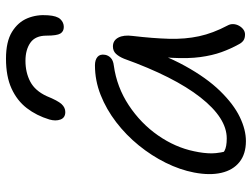

<svg xmlns="http://www.w3.org/2000/svg" viewBox="-120 -711 841 641"><g transform="rotate(-90 300.5 -390.5)"><path d="M150 10Q107 10 80 -11.5Q53 -33 44 -72Q35 -111 45 -163Q54 -210 77.5 -257.5Q101 -305 135.5 -347.5Q170 -390 213 -423Q256 -456 304 -475Q352 -494 403 -494Q421 -494 431 -485.5Q441 -477 438 -460Q436 -449 427.5 -441Q419 -433 402 -431Q330 -421 269.5 -381Q209 -341 169 -283.5Q129 -226 116 -163Q109 -131 109 -104.5Q109 -78 121 -36L87 -93Q104 -69 117.5 -61.5Q131 -54 159 -54Q227 -54 296 -142Q365 -230 425 -397Q432 -414 441.5 -424Q451 -434 466 -434Q486 -434 495.5 -416Q505 -398 501 -368Q493 -300 491.5 -246.5Q490 -193 500 -146.5Q510 -100 536 -51Q541 -42 540.5 -32Q540 -22 535 -13Q530 -4 522.5 1.5Q515 7 506 7Q493 7 485.5 1.5Q478 -4 473 -14Q458 -41 447 -71.5Q436 -102 430.5 -142Q425 -182 428 -238Q431 -294 444 -372L473 -371Q441 -266 401 -193.5Q361 -121 317 -76Q273 -31 230.5 -10.5Q188 10 150 10ZM425 -791Q482 -791 514.5 -771Q547 -751 560 -719.5Q573 -688 570 -651Q568 -621 557 -609.5Q546 -598 531 -598Q516 -598 509 -609.5Q502 -621 502 -656Q502 -693 478.5 -709.5Q455 -726 418 -726Q379 -726 348.5 -710Q318 -694 300 -655Q285 -618 273.5 -605.5Q262 -593 247 -593Q228 -593 222 -609Q216 -625 222 -646Q235 -689 260 -721.5Q285 -754 325.5 -772.5Q366 -791 425 -791Z"/></g></svg>

Font: Shantell Sans Light
Style: Italic
Weight: 300
Italic angle: -11°
Designer: Stephen Nixon, Anya Danilova, Shantell Martin
Foundry: Arrow Type
Version: Version 1.008;[ac192a2d6]